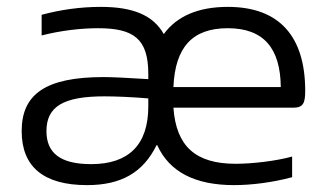

<svg xmlns="http://www.w3.org/2000/svg" viewBox="-20 -529 951 558"><path d="M273 -509C214 -509 157 -501 101 -486V-426C156 -440 214 -447 265 -447C369 -447 411 -416 411 -314V-299C349 -303 305 -305 281 -305C112 -305 43 -255 43 -148C43 -44 107 9 233 9C333 9 396 -28 435 -107H437C472 -30 546 9 660 9C712 9 773 1 829 -14V-74C782 -61 713 -53 665 -53C548 -53 492 -104 484 -216H832C861 -216 867 -229 867 -265C867 -422 793 -509 642 -509C556 -509 494 -482 456 -430C425 -485 366 -509 273 -509ZM115 -148C115 -220 165 -249 284 -249C315 -249 365 -247 411 -243V-220C411 -108 354 -52 245 -52C153 -52 115 -86 115 -148ZM484 -276C489 -392 539 -447 642 -447C747 -447 795 -388 796 -276Z"/></svg>

Font: LT Wave Text Light
Style: Regular
Weight: 300
Designer: Daniel Lyons
Version: Version 2.5 (Glyphs App)